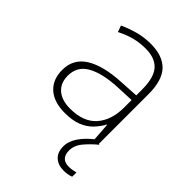

<svg xmlns="http://www.w3.org/2000/svg" viewBox="-220 -641 960 960"><g transform="rotate(45 260.5 -160.5)"><path d="M209 10Q132 10 90 -28Q48 -66 48 -133Q48 -212 113.5 -252.5Q179 -293 300 -299L400 -305V-345Q400 -431 367 -467.5Q334 -504 268 -504Q227 -504 189.5 -494.5Q152 -485 111 -464L99 -498Q138 -516 180.5 -527.5Q223 -539 269 -539Q354 -539 396.5 -494.5Q439 -450 439 -353V0H408L401 -98H399Q383 -68 358.5 -43Q334 -18 298 -4Q262 10 209 10ZM213 -24Q307 -24 353.5 -77Q400 -130 400 -219V-272L304 -268Q202 -263 145 -231Q88 -199 88 -133Q88 -81 121 -52.5Q154 -24 213 -24ZM357 128Q357 156 371 171Q385 186 413 186Q427 186 440 183.5Q453 181 461 179V209Q451 213 438 215.5Q425 218 408 218Q370 218 346 196.5Q322 175 322 133Q322 108 333.5 84Q345 60 366.5 36Q388 12 420 -12L444 0Q410 28 383.5 59.5Q357 91 357 128Z"/></g></svg>

Font: Noto Sans Symbols ExtraLight
Style: Regular
Weight: 250
Version: Version 2.002